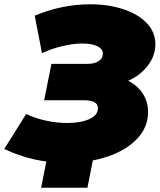

<svg xmlns="http://www.w3.org/2000/svg" viewBox="-54 -739 747 896"><path d="M637 -216Q637 -145 585.5 -91Q534 -37 447 -8Q360 21 257 21Q100 21 -34 -44L68 -207Q113 -186 163 -175.5Q213 -165 260 -165Q322 -165 362.5 -183Q403 -201 403 -234Q403 -271 341 -271H152L186 -441H355Q387 -441 406.5 -454Q426 -467 426 -488Q426 -511 400 -523.5Q374 -536 331 -536Q289 -536 239.5 -524.5Q190 -513 142 -491L108 -666Q236 -719 367 -719Q452 -719 521.5 -696Q591 -673 631 -631Q671 -589 671 -532Q671 -479 636 -433Q601 -387 544 -362Q588 -340 612.5 -302Q637 -264 637 -216ZM354 137H138L173 -40H389Z"/></svg>

Font: Montserrat Alternates Black
Style: Italic
Weight: 900
Italic angle: -11.3°
Designer: Julieta Ulanovsky
Foundry: Julieta Ulanovsky
Version: Version 7.200